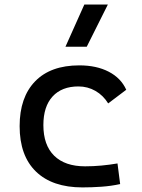

<svg xmlns="http://www.w3.org/2000/svg" viewBox="-20 -815 626 845"><path d="M342.8 9.8Q210.4 9.8 138.4 -59.8Q66.4 -129.4 66.4 -259.8Q66.4 -386.7 134.5 -457Q202.6 -527.3 329.1 -527.3Q404.8 -527.3 458.7 -499.3Q512.7 -471.2 535.6 -419.9L456.1 -359.9Q434.1 -395.5 399.9 -415Q365.7 -434.6 325.2 -434.6Q252 -434.6 211.4 -390.4Q170.9 -346.2 170.9 -264.6Q170.9 -176.3 218.5 -129.6Q266.1 -83 354.5 -83Q390.6 -83 426.8 -86.4Q462.9 -89.8 497.1 -95.7L508.8 -4.9Q468.8 3.9 426 6.8Q383.3 9.8 342.8 9.8ZM268.1 -609.4 351.1 -794.9H454.6L361.8 -609.4Z"/></svg>

Font: Cascadia Mono PL
Style: Regular
Weight: 400
Monospace: yes
Designer: Aaron Bell
Foundry: Saja Typeworks
Version: Version 2102.003